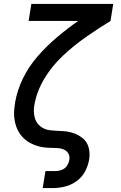

<svg xmlns="http://www.w3.org/2000/svg" viewBox="-20 -755 616 980"><path d="M198 205H250Q281 205 312.5 197Q344 189 371.5 169Q399 149 414.5 119.5Q430 90 435 59Q440 29 433 0Q426 -29 404.5 -47.5Q383 -66 355 -75.5Q327 -85 297 -86Q267 -87 237 -90Q207 -93 185 -111Q163 -129 156.5 -158Q150 -187 155 -217Q167 -288 206 -353Q245 -418 300.5 -470Q356 -522 418 -565.5Q480 -609 544 -648L558 -735H140L126 -648H379Q323 -609 270.5 -564.5Q218 -520 172.5 -468Q127 -416 97.5 -355.5Q68 -295 57 -232V-229Q54 -212 52.5 -194Q51 -176 52.5 -159Q54 -142 58 -125.5Q62 -109 69 -94Q76 -79 86 -66Q96 -53 108.5 -42.5Q121 -32 135.5 -24.5Q150 -17 166 -11.5Q182 -6 199 -3.5Q216 -1 234 -0.5Q252 0 269.5 0.5Q287 1 303 7Q319 13 328 27Q337 41 334 59Q332 75 322.5 90Q313 105 296.5 111.5Q280 118 264 118H212Z"/></svg>

Font: Iosevka Sparkle Medium Oblique
Style: Regular
Weight: 500
Italic angle: -9°
Designer: Belleve Invis
Foundry: Belleve Invis
Version: Version 4.5.0; ttfautohint (v1.8.3)